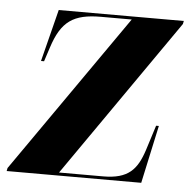

<svg xmlns="http://www.w3.org/2000/svg" viewBox="-50 -580 619 624"><g transform="rotate(5 259.5 -268.0)"><path d="M-6 0H433L474 -189H465L439 -107C418 -43 390 -10 308 -10H164L523 -526L525 -536H117L74 -366H84L99 -412C127 -499 166 -526 256 -526H356L-4 -10Z"/></g></svg>

Font: Noto Serif Display Condensed ExtraBold
Style: Italic
Weight: 800
Width: 3
Italic angle: -12°
Designer: Monotype Design Team
Foundry: Monotype Imaging Inc.
Version: Version 2.009